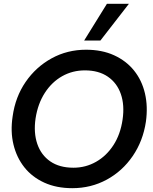

<svg xmlns="http://www.w3.org/2000/svg" viewBox="-20 -972 800 1004"><path d="M358 12Q275 12 211.5 -17Q148 -46 107.5 -97Q67 -148 50.5 -216Q34 -284 46 -363Q60 -465 114 -543.5Q168 -622 250 -667Q332 -712 430 -712Q513 -712 576.5 -683Q640 -654 681 -603Q722 -552 738 -483.5Q754 -415 743 -336Q728 -235 674 -156Q620 -77 538 -32.5Q456 12 358 12ZM364 -95Q428 -95 482.5 -126Q537 -157 573.5 -213.5Q610 -270 621 -347Q632 -422 612 -480Q592 -538 544 -571Q496 -604 424 -604Q359 -604 305 -573.5Q251 -543 214.5 -486.5Q178 -430 166 -353Q155 -278 175 -219.5Q195 -161 243 -128Q291 -95 364 -95ZM420 -760 539 -952H654L505 -760Z"/></svg>

Font: Host Grotesk SemiBold
Style: Italic
Weight: 600
Italic angle: -8°
Designer: Doğukan Karapınar based on Poppins by Indian Type Foundry, Jonny Pinhorn
Foundry: Element Type
Version: Version 1.001; ttfautohint (v1.8.4.7-5d5b)